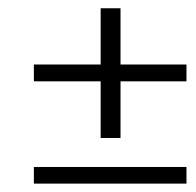

<svg xmlns="http://www.w3.org/2000/svg" viewBox="-20 -476 471 462"><path d="M61.5 -34.2V-74.2H428.7V-34.2ZM270 -280.3V-144H222.2V-280.3H61.5V-320.8H222.2V-456.1H270V-320.8H428.7V-280.3Z"/></svg>

Font: RIT Meera New
Style: Regular
Weight: 400
Designer: Hussain K H
Foundry: RIT
Version: 1.6.2